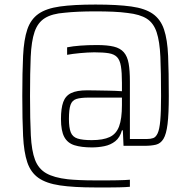

<svg xmlns="http://www.w3.org/2000/svg" viewBox="-20 -716 841 844"><path d="M400 108Q304 108 243.5 99Q183 90 149 66Q115 42 100 -2.5Q85 -47 81.5 -118.5Q78 -190 78 -294Q78 -399 81.5 -470.5Q85 -542 100 -586.5Q115 -631 149 -655Q183 -679 243.5 -687.5Q304 -696 400 -696Q496 -696 557 -687.5Q618 -679 652 -655Q686 -631 701 -586.5Q716 -542 719 -470.5Q722 -399 722 -294Q722 -215 716.5 -170.5Q711 -126 698.5 -105.5Q686 -85 665.5 -80Q645 -75 615 -75H523L520 -143H516Q507 -111 486.5 -95Q466 -79 439 -73.5Q412 -68 384 -68Q338 -68 307.5 -77.5Q277 -87 262.5 -114Q248 -141 248 -193Q248 -240 258 -267.5Q268 -295 293 -307Q318 -319 363 -319Q377 -319 402 -318.5Q427 -318 457.5 -317.5Q488 -317 516 -315V-352Q516 -398 511.5 -425Q507 -452 494.5 -465Q482 -478 458 -482Q434 -486 394 -486Q381 -486 364.5 -485Q348 -484 331.5 -482.5Q315 -481 300 -479Q285 -477 275 -475V-508Q300 -513 333.5 -515.5Q367 -518 406 -518Q452 -518 480.5 -511Q509 -504 524.5 -486Q540 -468 545.5 -437Q551 -406 551 -358V-105H626Q642 -105 653.5 -109Q665 -113 673 -130Q681 -147 684.5 -185.5Q688 -224 688 -294Q688 -398 685 -466Q682 -534 668.5 -574.5Q655 -615 625 -634Q595 -653 541 -659Q512 -663 477 -664.5Q442 -666 399 -666Q359 -666 325 -664.5Q291 -663 264 -660Q209 -656 177.5 -636.5Q146 -617 132 -576Q118 -535 115 -466.5Q112 -398 112 -294Q112 -190 115.5 -121.5Q119 -53 134 -13.5Q149 26 183 45.5Q217 65 278 72Q296 74 328 75.5Q360 77 400 77Q429 77 452.5 77Q476 77 494.5 76.5Q513 76 527 75.5Q541 75 551 74V105Q542 106 531 106.5Q520 107 503 107.5Q486 108 461 108Q436 108 400 108ZM383 -100Q433 -100 462 -113.5Q491 -127 503.5 -160.5Q516 -194 516 -254V-287H370Q335 -287 316 -281Q297 -275 290 -255Q283 -235 283 -193Q283 -155 291 -134.5Q299 -114 321 -107Q343 -100 383 -100Z"/></svg>

Font: Saira SemiCondensed Thin
Style: Regular
Weight: 250
Width: 4
Designer: Hector Gatti with collaboration of the Omnibus-Type team
Foundry: Omnibus-Type
Version: Version 1.101